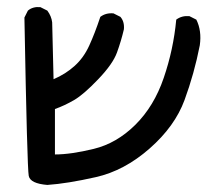

<svg xmlns="http://www.w3.org/2000/svg" viewBox="-20 -400 585 541"><path d="M113.3 121.1Q65.4 117.2 61 95.7Q56.6 74.2 48.8 -350.6L58.6 -370.1Q72.3 -381.8 93.8 -379.9L113.3 -370.1Q125 -354.5 127 -336.9L130.9 -176.8Q165 -191.4 190.4 -214.4Q215.8 -237.3 231.4 -271.5Q247.1 -305.7 262.7 -352.5Q278.3 -364.3 299.8 -362.3L319.3 -352.5Q331.1 -338.9 329.1 -317.4Q321.3 -284.2 309.6 -252Q297.9 -219.7 256.8 -176.8Q215.8 -133.8 189 -118.2Q162.1 -102.5 134.8 -92.8V35.2Q179.7 35.2 244.1 19.5Q308.6 3.9 361.3 -48.3Q414.1 -100.6 441.4 -180.7Q468.8 -260.7 476.6 -344.7Q492.2 -356.4 513.7 -354.5L533.2 -344.7Q548.8 -313.5 543 -272.5Q527.3 -192.4 500 -118.2Q472.7 -43.9 401.4 18.6Q330.1 81.1 250 99.1Q169.9 117.2 113.3 121.1Z"/></svg>

Font: JasonHandwriting1
Style: Regular
Weight: 400
Version: Version 1.48.20